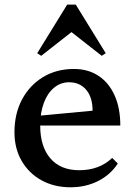

<svg xmlns="http://www.w3.org/2000/svg" viewBox="-20 -793 580 826"><path d="M283.4 12.7Q212.8 12.7 158.2 -17.6Q103.6 -47.8 72.9 -101.4Q42.2 -154.9 42.2 -223.6Q42.2 -304.3 75 -365.5Q107.8 -426.6 165.3 -461.5Q222.9 -496.3 297.9 -496.3Q359.1 -496.3 403.9 -466.7Q448.6 -437.1 473.1 -382.4Q497.6 -327.7 497.6 -252.9H114.8V-292L378.3 -316.8Q378.3 -374.3 350.8 -406.7Q323.3 -439.1 277 -439.1Q240.7 -439.1 212.5 -415.6Q184.2 -392.2 168.6 -350.2Q152.9 -308.2 152.9 -253.4Q152.9 -162.1 196.9 -111.4Q240.8 -60.7 320.7 -60.7Q407.5 -60.7 462.6 -113.6L486.7 -89.6Q455.4 -41.1 402 -14.2Q348.7 12.7 283.4 12.7ZM157.3 -552.8 140.1 -564.1 269.1 -773.3H305.9L434.9 -564.1L417.7 -552.8L281.5 -659.6H293.5Z"/></svg>

Font: Platypi Light
Style: Regular
Weight: 300
Designer: David Sargent
Foundry: Bolt Cutter Type
Version: Version 1.200